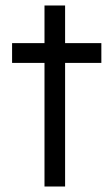

<svg xmlns="http://www.w3.org/2000/svg" viewBox="-20 -679 407 699"><path d="M142 0V-450H24V-522H142V-659H217V-522H349V-450H217V0Z"/></svg>

Font: Our Lexend Light
Style: Regular
Weight: 300
Designer: Bonnie Shaver-Troup, Thomas Jockin
Foundry: Lexend
Version: Version 1.007